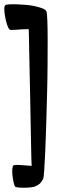

<svg xmlns="http://www.w3.org/2000/svg" viewBox="-51 -838 284 902"><path d="M84 -701.2Q67.4 -701.2 52.2 -700.2Q37.1 -699.2 24.4 -698.2Q11.7 -697.3 3.4 -697.3Q-4.9 -697.3 -6.8 -700.2Q-12.7 -706.1 -18.1 -723.1Q-23.4 -740.2 -26.9 -758.8Q-30.3 -777.3 -30.8 -793Q-31.2 -808.6 -26.4 -813.5Q-23.4 -816.4 -9.3 -817.4Q4.9 -818.4 25.4 -817.9Q45.9 -817.4 68.8 -815.4Q91.8 -813.5 112.3 -809.1Q132.8 -804.7 147.9 -798.8Q163.1 -793 167 -784.2Q169.9 -778.3 171.4 -742.2Q172.9 -706.1 172.9 -650.9Q172.9 -595.7 172.4 -527.3Q171.9 -459 169.9 -387.7Q168 -316.4 166 -248.5Q164.1 -180.7 161.6 -126.5Q159.2 -72.3 156.7 -37.6Q154.3 -2.9 152.3 1Q143.6 18.6 133.8 26.4Q124 34.2 110.4 39.1Q104.5 41 90.3 42.5Q76.2 43.9 60.5 43.9Q44.9 43.9 32.7 42.5Q20.5 41 18.6 37.1Q14.6 28.3 11.7 13.7Q8.8 -1 7.3 -16.1Q5.9 -31.2 6.8 -43.9Q7.8 -56.6 11.7 -60.5Q12.7 -62.5 23.4 -63Q34.2 -63.5 47.4 -62.5Q60.5 -61.5 74.7 -60.5Q88.9 -59.6 97.7 -58.6Q96.7 -67.4 96.2 -97.7Q95.7 -127.9 94.7 -172.4Q93.8 -216.8 92.8 -271Q91.8 -325.2 90.8 -381.3Q89.8 -437.5 88.4 -491.2Q86.9 -544.9 86.4 -588.9Q85.9 -632.8 85 -663.1Q84 -693.4 84 -701.2Z"/></svg>

Font: Jolly Lodger
Style: Regular
Weight: 400
Designer: Stuart Sandler
Foundry: Font Diner, Inc
Version: Version 1.000